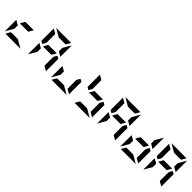

<svg xmlns="http://www.w3.org/2000/svg" viewBox="455 -2901 4803 4803"><g transform="rotate(45 2856.0 -500.0)"><path d="M99 -438 223 -367V-247L100 -34Q100 -35 99.5 -37.5Q99 -40 99 -41ZM522 -438H223L294 -562H593ZM470 -124 683 -1Q682 -1 679.5 -0.5Q677 0 676 0H151L223 -124Z M915 -438 1039 -367V-247L916 -34Q916 -35 915.5 -37.5Q915 -40 915 -41ZM1463 -531 1533 -490V-52L1409 -124V-438ZM1338 -438H1039L1110 -562H1409ZM985 -469 915 -510V-948L1039 -876V-562ZM1409 -633V-753L1532 -966Q1532 -965 1532.5 -962.5Q1533 -960 1533 -959V-562ZM1162 -876 949 -999Q950 -999 952.5 -999.5Q955 -1000 956 -1000H1481L1409 -876Z M1731 -438 1855 -367V-247L1732 -34Q1732 -35 1731.5 -37.5Q1731 -40 1731 -41ZM2279 -531 2349 -490V-52L2225 -124V-438ZM2102 -124 2315 -1Q2314 -1 2311.5 -0.5Q2309 0 2308 0H1783L1855 -124Z M3095 -531 3165 -490V-52L3041 -124V-438ZM2970 -438H2671L2742 -562H3041ZM2617 -469 2547 -510V-948L2671 -876V-562ZM2918 -124 3131 -1Q3130 -1 3127.5 -0.5Q3125 0 3124 0H2599L2671 -124Z M3363 -438 3487 -367V-247L3364 -34Q3364 -35 3363.5 -37.5Q3363 -40 3363 -41ZM3911 -531 3981 -490V-52L3857 -124V-438ZM3786 -438H3487L3558 -562H3857ZM3433 -469 3363 -510V-948L3487 -876V-562ZM3857 -633V-753L3980 -966Q3980 -965 3980.5 -962.5Q3981 -960 3981 -959V-562ZM3610 -876 3397 -999Q3398 -999 3400.5 -999.5Q3403 -1000 3404 -1000H3929L3857 -876Z M4179 -438 4303 -367V-247L4180 -34Q4180 -35 4179.5 -37.5Q4179 -40 4179 -41ZM4727 -531 4797 -490V-52L4673 -124V-438ZM4602 -438H4303L4374 -562H4673ZM4673 -633V-753L4796 -966Q4796 -965 4796.5 -962.5Q4797 -960 4797 -959V-562ZM4550 -124 4763 -1Q4762 -1 4759.5 -0.5Q4757 0 4756 0H4231L4303 -124Z M4995 -438 5119 -367V-247L4996 -34Q4996 -35 4995.5 -37.5Q4995 -40 4995 -41ZM5543 -531 5613 -490V-52L5489 -124V-438ZM5418 -438H5119L5190 -562H5489ZM5065 -469 4995 -510V-948L5119 -876V-562ZM5489 -633V-753L5612 -966Q5612 -965 5612.5 -962.5Q5613 -960 5613 -959V-562ZM5242 -876 5029 -999Q5030 -999 5032.5 -999.5Q5035 -1000 5036 -1000H5561L5489 -876Z"/></g></svg>

Font: DSEG7 Modern Mini
Style: Bold
Weight: 700
Designer: Keshikan(Twitter:@keshinomi_88pro)
Version: Version 0.46